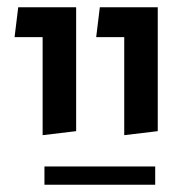

<svg xmlns="http://www.w3.org/2000/svg" viewBox="-20 -584 528 527"><path d="M97 -482H20L30 -564H189V-224L97 -213ZM321 -482H244L254 -564H413V-224L321 -213ZM102 -127H406V-77H102Z"/></svg>

Font: FiraGOUPP
Style: Medium
Weight: 400
Designer: bBox Type
Foundry: bBox Type GmbH
Version: Version 1.001